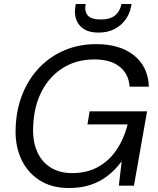

<svg xmlns="http://www.w3.org/2000/svg" viewBox="-20 -934 794 966"><path d="M327 12Q239 12 177.5 -28Q116 -68 85 -137.5Q54 -207 59 -297Q63 -387 94 -463Q125 -539 179 -595Q233 -651 305.5 -681.5Q378 -712 464 -712Q583 -712 654 -655.5Q725 -599 729 -498H632Q628 -561 582.5 -598Q537 -635 454 -635Q365 -635 297 -592.5Q229 -550 190 -475Q151 -400 147 -300Q143 -228 165.5 -174.5Q188 -121 233.5 -92Q279 -63 343 -63Q416 -63 471.5 -93Q527 -123 565 -178Q603 -233 622 -308H420L431 -374H720L654 0H578L592 -121H591Q560 -79 521 -49Q482 -19 434 -3.5Q386 12 327 12ZM475 -770Q430 -770 402.5 -787.5Q375 -805 364 -834.5Q353 -864 359 -900L361 -914H411Q404 -877 421.5 -856.5Q439 -836 487 -836Q534 -836 559 -856.5Q584 -877 591 -914H642L639 -899Q632 -863 610.5 -834Q589 -805 555.5 -787.5Q522 -770 475 -770Z"/></svg>

Font: DM Sans 28pt
Style: Italic
Weight: 400
Italic angle: -10°
Version: Version 4.004;gftools[0.9.30]